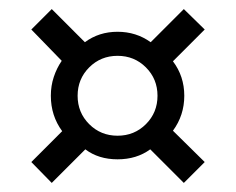

<svg xmlns="http://www.w3.org/2000/svg" viewBox="-20 -507 519 423"><path d="M49 -442 94 -487 167 -414Q198 -437 239 -437Q280 -437 312 -414L385 -487L431 -442L361 -372Q386 -339 386 -296Q386 -253 361 -219L431 -150L385 -104L311 -178Q281 -156 239 -156Q197 -156 168 -178L94 -104L49 -150L117 -218Q92 -252 92 -296Q92 -318 98.5 -337.5Q105 -357 116 -373ZM239 -208Q276 -208 301.5 -233.5Q327 -259 327 -296Q327 -333 301.5 -358.5Q276 -384 239 -384Q202 -384 176.5 -358.5Q151 -333 151 -296Q151 -259 176.5 -233.5Q202 -208 239 -208Z"/></svg>

Font: Georama Extended
Style: Regular
Weight: 400
Width: 7
Designer: Jean-Baptiste Levee
Foundry: Production Type
Version: Version 1.000